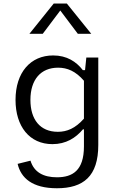

<svg xmlns="http://www.w3.org/2000/svg" viewBox="-20 -822 660 1051"><path d="M65 -275C65 -130 141.5 -33 267 -33C341 -33 394.5 -67 434 -114H439.5V-20.5C439.5 112 376.5 148.5 291.5 148.5C218.5 148.5 166 121 147 57.5L76.5 75C94.5 152 156.5 208.5 291.5 208.5C436.5 208.5 518 143 518 -28.5V-507H452.5L445.5 -438H433.5C397.5 -484.5 346 -518.5 271 -518.5C147 -518.5 65 -425.5 65 -275ZM141 -637H214L310 -764.5L406 -637H479.5L346 -802.5H274ZM146.5 -275C146.5 -386.5 203.5 -451.5 298 -451.5C348 -451.5 393.5 -433 439.5 -380V-172.5C392 -119 346.5 -100.5 296.5 -100.5C199.5 -100.5 146.5 -168 146.5 -275Z"/></svg>

Font: Monaspace Neon Light
Style: Regular
Weight: 300
Designer: Riley Cran & the Lettermatic Team
Foundry: Lettermatic
Version: Version 1.200 (Monaspace Neon)